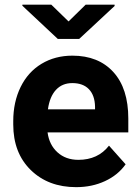

<svg xmlns="http://www.w3.org/2000/svg" viewBox="-20 -770 581 800"><path d="M297.4 9.8Q181.2 9.8 108.2 -61.5Q35.2 -132.8 35.2 -251.5V-265.1Q35.2 -344.7 65.9 -407.5Q96.7 -470.2 153.1 -504.2Q209.5 -538.1 281.7 -538.1Q390.1 -538.1 452.4 -469.7Q514.6 -401.4 514.6 -275.9V-218.3H178.2Q185.1 -166.5 219.5 -135.3Q253.9 -104 306.6 -104Q388.2 -104 434.1 -163.1L503.4 -85.4Q471.7 -40.5 417.5 -15.4Q363.3 9.8 297.4 9.8ZM281.2 -423.8Q239.3 -423.8 213.1 -395.5Q187 -367.2 179.7 -314.5H376V-325.7Q375 -372.6 350.6 -398.2Q326.2 -423.8 281.2 -423.8ZM265.6 -680.7 336.9 -750.5H457.5V-745.1L310.1 -607.9H220.7L73.2 -746.1V-750.5H193.8Z"/></svg>

Font: RobotoInd
Style: Bold
Weight: 700
Designer: Google
Version: Version 2.001150; 2014